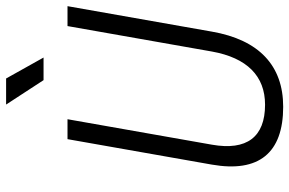

<svg xmlns="http://www.w3.org/2000/svg" viewBox="-178 -756 943 626"><g transform="rotate(-90 293.0 -442.5)"><path d="M258.3 9.8C392.6 9.8 476.6 -68.8 503.4 -222.7L586.4 -693.4H521.5L438.5 -222.7C418 -108.4 358.9 -49.3 265.1 -49.3C159.7 -49.3 114.7 -108.9 134.8 -222.7L217.8 -693.4H152.8L69.8 -222.7C43 -69.8 107.4 9.8 258.3 9.8ZM345.2 -771.5H418.9L350.6 -893.6H265.6Z"/></g></svg>

Font: Cascadia Mono PL Light
Style: Italic
Weight: 300
Italic angle: -10°
Monospace: yes
Designer: Aaron Bell
Foundry: Saja Typeworks
Version: Version 2404.023